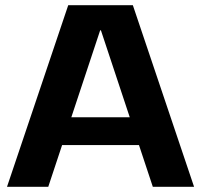

<svg xmlns="http://www.w3.org/2000/svg" viewBox="-20 -720 775 740"><path d="M243 -700H492L728 0H569L369 -603H366L166 0H7ZM190 -268H545V-161H190Z"/></svg>

Font: Pathway Extreme 72pt
Style: Bold
Weight: 700
Designer: Eduardo Rodriguez Tunni
Foundry: Eduardo Rodriguez Tunni
Version: Version 1.001;gftools[0.9.26]